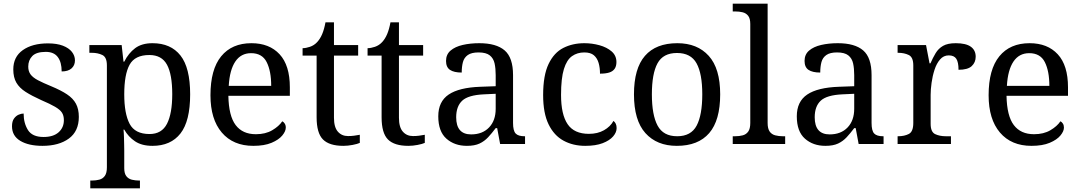

<svg xmlns="http://www.w3.org/2000/svg" viewBox="-20 -780 5855 1040"><path d="M210 10Q135 10 90 -17Q45 -44 45 -96Q45 -123 56 -138Q67 -153 81.5 -159Q96 -165 108 -165Q108 -113 131.5 -75.5Q155 -38 216 -38Q269 -38 297.5 -63.5Q326 -89 326 -129Q326 -154 315.5 -170Q305 -186 278.5 -201.5Q252 -217 203 -238Q152 -261 118.5 -282.5Q85 -304 68.5 -332.5Q52 -361 52 -404Q52 -472 103.5 -508.5Q155 -545 240 -545Q288 -545 320.5 -532.5Q353 -520 369.5 -499Q386 -478 386 -453Q386 -426 367.5 -409.5Q349 -393 314 -393Q314 -443 293 -471Q272 -499 228 -499Q177 -499 155 -476.5Q133 -454 133 -419Q133 -394 145.5 -377Q158 -360 185.5 -345.5Q213 -331 257 -313Q310 -291 343 -269Q376 -247 391.5 -218Q407 -189 407 -147Q407 -69 353 -29.5Q299 10 210 10Z M469 240V198H477Q500 198 518.5 193Q537 188 548 172.5Q559 157 559 126V-426Q559 -470 534.5 -482Q510 -494 477 -494H464V-536H639L649 -446H653Q676 -492 712 -519Q748 -546 806 -546Q905 -546 957.5 -479.5Q1010 -413 1010 -269Q1010 -124 957.5 -57Q905 10 806 10Q748 10 711.5 -14.5Q675 -39 653 -78H649Q651 -59 651.5 -37.5Q652 -16 652.5 3Q653 22 653 35V131Q653 160 664.5 174.5Q676 189 694.5 193.5Q713 198 735 198H738V240ZM790 -54Q856 -54 884.5 -109.5Q913 -165 913 -270Q913 -377 884.5 -429.5Q856 -482 789 -482Q711 -482 682 -429.5Q653 -377 653 -269Q653 -165 682 -109.5Q711 -54 790 -54Z M1352 10Q1243 10 1181.5 -62Q1120 -134 1120 -264Q1120 -404 1178 -475Q1236 -546 1342 -546Q1439 -546 1494.5 -486Q1550 -426 1550 -307V-261H1217Q1219 -152 1256.5 -102.5Q1294 -53 1366 -53Q1418 -53 1454.5 -74.5Q1491 -96 1509 -123Q1516 -120 1522 -111Q1528 -102 1528 -89Q1528 -69 1509 -46Q1490 -23 1451 -6.5Q1412 10 1352 10ZM1449 -315Q1449 -395 1424.5 -443.5Q1400 -492 1340 -492Q1285 -492 1254.5 -446.5Q1224 -401 1219 -315Z M1840 10Q1764 10 1729.5 -24.5Q1695 -59 1695 -145V-479H1619V-519Q1637 -519 1659 -526.5Q1681 -534 1697 -551Q1714 -569 1725 -595Q1736 -621 1743 -659H1789V-536H1920V-479H1789V-142Q1789 -91 1810 -67Q1831 -43 1865 -43Q1883 -43 1898 -45Q1913 -47 1929 -50V-6Q1916 0 1890 5Q1864 10 1840 10Z M2192 10Q2116 10 2081.5 -24.5Q2047 -59 2047 -145V-479H1971V-519Q1989 -519 2011 -526.5Q2033 -534 2049 -551Q2066 -569 2077 -595Q2088 -621 2095 -659H2141V-536H2272V-479H2141V-142Q2141 -91 2162 -67Q2183 -43 2217 -43Q2235 -43 2250 -45Q2265 -47 2281 -50V-6Q2268 0 2242 5Q2216 10 2192 10Z M2509 10Q2442 10 2398 -29Q2354 -68 2354 -150Q2354 -230 2410.5 -268Q2467 -306 2582 -310L2665 -313V-373Q2665 -409 2659 -436.5Q2653 -464 2633 -480Q2613 -496 2572 -496Q2534 -496 2514 -482Q2494 -468 2487.5 -443.5Q2481 -419 2481 -387Q2439 -387 2417.5 -401.5Q2396 -416 2396 -450Q2396 -485 2420.5 -506Q2445 -527 2486 -536.5Q2527 -546 2576 -546Q2668 -546 2713.5 -507Q2759 -468 2759 -373V-114Q2759 -72 2773 -57Q2787 -42 2821 -42H2824V0H2689L2673 -86H2665Q2644 -58 2624 -36.5Q2604 -15 2577.5 -2.5Q2551 10 2509 10ZM2532 -52Q2593 -52 2629 -89.5Q2665 -127 2665 -191V-272L2601 -269Q2516 -265 2483.5 -234.5Q2451 -204 2451 -145Q2451 -52 2532 -52Z M3150 10Q3084 10 3032.5 -18Q2981 -46 2951.5 -106.5Q2922 -167 2922 -265Q2922 -372 2951.5 -433.5Q2981 -495 3031.5 -520.5Q3082 -546 3145 -546Q3187 -546 3227 -535Q3267 -524 3293 -501.5Q3319 -479 3319 -444Q3319 -421 3309 -407Q3299 -393 3279.5 -387Q3260 -381 3230 -381Q3230 -413 3222.5 -439Q3215 -465 3197 -480.5Q3179 -496 3145 -496Q3107 -496 3078.5 -476Q3050 -456 3034.5 -406Q3019 -356 3019 -266Q3019 -160 3054.5 -107.5Q3090 -55 3170 -55Q3217 -55 3251.5 -74.5Q3286 -94 3303 -125Q3311 -119 3315.5 -109.5Q3320 -100 3320 -86Q3320 -63 3301 -41Q3282 -19 3244.5 -4.5Q3207 10 3150 10Z M3646 10Q3538 10 3476 -59Q3414 -128 3414 -269Q3414 -409 3473.5 -477.5Q3533 -546 3649 -546Q3757 -546 3819 -477.5Q3881 -409 3881 -269Q3881 -128 3821.5 -59Q3762 10 3646 10ZM3648 -42Q3723 -42 3753.5 -99.5Q3784 -157 3784 -269Q3784 -381 3753 -437Q3722 -493 3647 -493Q3572 -493 3541.5 -437Q3511 -381 3511 -269Q3511 -157 3542 -99.5Q3573 -42 3648 -42Z M3949 0V-42H3962Q3985 -42 4003.5 -47Q4022 -52 4033 -67.5Q4044 -83 4044 -114V-650Q4044 -680 4032.5 -694.5Q4021 -709 4002.5 -713.5Q3984 -718 3962 -718H3949V-760H4138V-114Q4138 -83 4149 -67.5Q4160 -52 4179 -47Q4198 -42 4220 -42H4233V0Z M4451 10Q4384 10 4340 -29Q4296 -68 4296 -150Q4296 -230 4352.5 -268Q4409 -306 4524 -310L4607 -313V-373Q4607 -409 4601 -436.5Q4595 -464 4575 -480Q4555 -496 4514 -496Q4476 -496 4456 -482Q4436 -468 4429.5 -443.5Q4423 -419 4423 -387Q4381 -387 4359.5 -401.5Q4338 -416 4338 -450Q4338 -485 4362.5 -506Q4387 -527 4428 -536.5Q4469 -546 4518 -546Q4610 -546 4655.5 -507Q4701 -468 4701 -373V-114Q4701 -72 4715 -57Q4729 -42 4763 -42H4766V0H4631L4615 -86H4607Q4586 -58 4566 -36.5Q4546 -15 4519.5 -2.5Q4493 10 4451 10ZM4474 -52Q4535 -52 4571 -89.5Q4607 -127 4607 -191V-272L4543 -269Q4458 -265 4425.5 -234.5Q4393 -204 4393 -145Q4393 -52 4474 -52Z M4842 0V-42H4845Q4879 -42 4903 -54.5Q4927 -67 4927 -114V-426Q4927 -470 4902.5 -482Q4878 -494 4845 -494H4842V-536H4996L5015 -437H5020Q5033 -467 5048 -492Q5063 -517 5088 -531.5Q5113 -546 5157 -546Q5212 -546 5238.5 -527Q5265 -508 5265 -473Q5265 -442 5243.5 -422Q5222 -402 5172 -402Q5172 -443 5160 -461.5Q5148 -480 5119 -480Q5091 -480 5072 -458Q5053 -436 5042 -402Q5031 -368 5026 -331.5Q5021 -295 5021 -266V-109Q5021 -65 5045.5 -53.5Q5070 -42 5103 -42H5131V0Z M5567 10Q5458 10 5396.5 -62Q5335 -134 5335 -264Q5335 -404 5393 -475Q5451 -546 5557 -546Q5654 -546 5709.5 -486Q5765 -426 5765 -307V-261H5432Q5434 -152 5471.5 -102.5Q5509 -53 5581 -53Q5633 -53 5669.5 -74.5Q5706 -96 5724 -123Q5731 -120 5737 -111Q5743 -102 5743 -89Q5743 -69 5724 -46Q5705 -23 5666 -6.5Q5627 10 5567 10ZM5664 -315Q5664 -395 5639.5 -443.5Q5615 -492 5555 -492Q5500 -492 5469.5 -446.5Q5439 -401 5434 -315Z"/></svg>

Font: Noto Serif Khojki
Style: Regular
Weight: 400
Designer: Juan Bruce
Version: Version 2.002